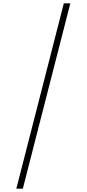

<svg xmlns="http://www.w3.org/2000/svg" viewBox="-20 -906 520 1152"><path d="M402 -886 117 226H78L363 -886Z"/></svg>

Font: Noto Sans Kannada UI ExtraLight
Style: Regular
Weight: 200
Designer: Jelle Bosma - Monotype Design Team
Foundry: Monotype Imaging Inc.
Version: Version 2.005; ttfautohint (v1.8.4.7-5d5b)